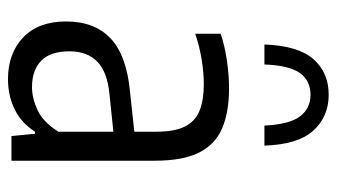

<svg xmlns="http://www.w3.org/2000/svg" viewBox="-203 -640 852 486"><g transform="rotate(90 223.0 -397.0)"><path d="M180.2 8.8Q115.5 8.8 74.9 -29.5Q34.3 -67.9 34.3 -138.2Q34.3 -210.5 77.3 -251Q120.3 -291.5 212.2 -300.1L331.7 -313L342.1 -261L217.7 -248Q162.4 -242.8 136.2 -217.4Q109.9 -191.9 109.9 -146.8Q109.9 -98.3 133.9 -75.2Q157.8 -52 200.7 -52Q228.6 -52 259.1 -66.3Q289.6 -80.6 313.4 -119V-366.2Q313.4 -413.2 300 -439.5Q286.6 -465.7 259.7 -476.3Q232.8 -486.9 192.2 -486.9Q165.4 -486.9 132.1 -481.7Q98.8 -476.4 65.4 -465.2V-529.6Q95.1 -539.7 132.7 -545.3Q170.3 -550.8 203 -550.8Q263.7 -550.8 304.7 -533.3Q345.7 -515.9 366.3 -474.7Q386.8 -433.5 386.8 -363.1V0H324.4L318.5 -59.7H313.5Q290.9 -24.7 256.5 -8Q222 8.8 180.2 8.8ZM92.6 -640.3Q95.8 -726.2 129.9 -764.6Q164 -803 219.8 -803Q275.1 -803 310.5 -764.2Q345.8 -725.5 348.6 -640.3H297.9Q294.8 -703.9 274.5 -730.5Q254.2 -757 219.8 -757Q184.5 -757 165.1 -730.5Q145.7 -703.9 143.2 -640.3Z"/></g></svg>

Font: Encode Sans Condensed Thin
Style: Regular
Weight: 100
Width: 3
Designer: Multiple Designers
Foundry: Impallari Type
Version: Version 3.002